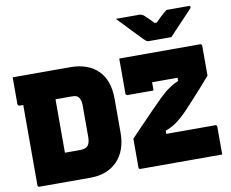

<svg xmlns="http://www.w3.org/2000/svg" viewBox="-96 -1072 1442 1196"><g transform="rotate(-10 625.0 -473.5)"><path d="M376 -700Q434 -700 479 -683.5Q524 -667 554.5 -635.5Q585 -604 600 -559.5Q615 -515 615 -458V-243Q615 -187 599 -142Q583 -97 552.5 -65.5Q522 -34 479.5 -17Q437 0 383 0Q352 0 318 0Q284 0 249 0Q214 0 180 0Q146 0 115 0Q84 0 59 0Q54 0 51 -3Q48 -6 48 -11Q48 -90 48 -168.5Q48 -247 48 -325.5Q48 -404 48 -483Q48 -562 48 -641H260L252 -625Q252 -584 252 -540.5Q252 -497 252 -455Q252 -420 252 -385.5Q252 -351 252 -317.5Q252 -284 252 -250Q252 -216 252 -181Q264 -181 281 -181Q298 -181 315 -181Q332 -181 345 -181Q364 -181 377 -185Q390 -189 397.5 -198Q405 -207 408.5 -220.5Q412 -234 412 -253V-452Q412 -465 410 -475Q408 -485 404.5 -493Q401 -501 396 -506Q392 -511 385.5 -514Q379 -517 370.5 -518Q362 -519 351 -519Q313 -519 271.5 -519Q230 -519 187.5 -519Q145 -519 104 -519Q63 -519 24 -519Q21 -519 18.5 -520.5Q16 -522 14.5 -524.5Q13 -527 13 -530Q13 -572 13 -615.5Q13 -659 13 -700Q56 -700 102 -700Q148 -700 194.5 -700Q241 -700 287 -700Q333 -700 376 -700ZM1215 0H698Q693 0 690 -3Q687 -6 687 -11V-193Q723 -230 758 -267Q793 -304 828 -339.5Q863 -375 897 -409Q911 -422 925 -435Q939 -448 954 -459Q969 -470 985 -479.5Q1001 -489 1019 -496.5Q1037 -504 1057 -509L1024 -458V-533L1080 -519Q1052 -519 1029 -519Q1006 -519 987 -519Q968 -519 950.5 -519Q933 -519 916.5 -519Q900 -519 883 -519H854Q819 -519 788 -533Q757 -547 734.5 -572Q712 -597 699.5 -629.5Q687 -662 687 -700H1199Q1203 -700 1205 -698.5Q1207 -697 1208.5 -695Q1210 -693 1210 -689V-500Q1181 -466 1152 -433.5Q1123 -401 1095 -370.5Q1067 -340 1039 -310Q1017 -287 997.5 -270Q978 -253 960 -240.5Q942 -228 924 -219.5Q906 -211 887 -204.5Q868 -198 846 -193L894 -242V-167L858 -187Q886 -187 913.5 -187Q941 -187 968 -187Q995 -187 1020.5 -187Q1046 -187 1069.5 -187Q1093 -187 1114 -187H1204Q1209 -187 1212 -184Q1215 -181 1215 -176Q1215 -133 1215 -88.5Q1215 -44 1215 0ZM863 -467Q821 -467 780.5 -467Q740 -467 698 -467Q695 -467 692.5 -468.5Q690 -470 688.5 -472Q687 -474 687 -477Q687 -502 687 -530.5Q687 -559 687 -588.5Q687 -618 687 -646.5Q687 -675 687 -700Q741 -700 781 -679Q821 -658 842 -620Q863 -582 863 -532Q863 -523 863 -511Q863 -499 863 -487.5Q863 -476 863 -467ZM1030 -775Q1011 -775 985 -775Q959 -775 932.5 -775Q906 -775 886 -775Q879 -775 873.5 -778.5Q868 -782 856 -794Q848 -802 831.5 -819Q815 -836 793.5 -858.5Q772 -881 750 -904.5Q728 -928 709 -947Q744 -947 782 -947Q820 -947 855 -947Q866 -947 871 -945Q876 -943 884 -938Q894 -929 913 -910.5Q932 -892 965 -857L914 -880Q932 -880 949.5 -880Q967 -880 984 -880L934 -857Q967 -892 988.5 -912Q1010 -932 1029 -947H1169Q1173 -947 1175.5 -946Q1178 -945 1179 -943.5Q1180 -942 1180 -939Q1180 -935 1177 -931Q1174 -927 1161 -914Q1150 -902 1132 -883Q1114 -864 1094.5 -843.5Q1075 -823 1058 -805Q1041 -787 1030 -775Z"/></g></svg>

Font: Recursive Black
Style: Regular
Weight: 900
Version: Version 1.085